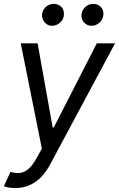

<svg xmlns="http://www.w3.org/2000/svg" viewBox="-28 -770 616 995"><path d="M26.3 120.7Q36.9 123.6 46.5 125.2Q56.1 126.8 65.3 126.8Q79.2 126.8 91.8 122.3Q104.4 117.9 116.5 108.1Q128.6 98.4 140.6 82.2Q152.7 66.1 165.5 42.6L188.9 0L79.5 -545.5H166.9L245 -109.4H250.7L473.7 -545.5H568.2L233.7 78.8Q198.9 144.2 153.1 174.4Q107.2 204.5 51.8 204.5Q30.5 204.5 14.4 201.2Q-1.8 197.8 -7.8 194.6ZM394.9 -698.9Q396.7 -709.5 402.2 -718.9Q407.7 -728.3 415.7 -735.3Q423.7 -742.2 433.6 -746.1Q443.5 -750 454.5 -750Q468 -750 478.7 -745.2Q489.3 -740.4 496.4 -732.1Q503.6 -723.7 506.4 -712.4Q509.2 -701 507.1 -687.5Q505.3 -676.5 499.8 -667.3Q494.3 -658 486 -651.1Q477.6 -644.2 467.3 -640.3Q457 -636.4 446 -636.4Q422.6 -636.4 406.6 -654.8Q390.6 -673.3 394.9 -698.9ZM190.3 -698.9Q192.1 -709.5 197.4 -718.9Q202.8 -728.3 210.8 -735.3Q218.8 -742.2 228.9 -746.1Q239 -750 250 -750Q263.5 -750 274.1 -745.2Q284.8 -740.4 291.9 -732.1Q299 -723.7 301.8 -712.4Q304.7 -701 302.6 -687.5Q300.8 -676.5 295.3 -667.3Q289.8 -658 281.4 -651.1Q273.1 -644.2 262.8 -640.3Q252.5 -636.4 241.5 -636.4Q218 -636.4 202.4 -655.5Q186.8 -675.8 190.3 -698.9Z"/></svg>

Font: Inter P
Style: Italic
Weight: 400
Italic angle: -9.40001°
Designer: Rasmus Andersson
Foundry: rsms
Version: Version 3.018;git-588b23468